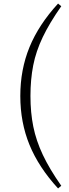

<svg xmlns="http://www.w3.org/2000/svg" viewBox="-20 -838 390 1078"><path d="M151 -299Q151 -206 167 -127Q183 -48 220.5 31.5Q258 111 324 205L306 220Q197 101 145.5 -25Q94 -151 94 -299Q94 -447 145.5 -573Q197 -699 306 -818L324 -803Q258 -709 220 -629.5Q182 -550 166.5 -471Q151 -392 151 -299Z"/></svg>

Font: Noto Serif HK ExtraLight
Style: Regular
Weight: 200
Designer: Ryoko NISHIZUKA 西塚涼子 (kana & ideographs); Frank Grießhammer (Latin, Greek & Cyrillic); Wenlong ZHANG 张文龙 (bopomofo); San
Foundry: Adobe
Version: Version 2.002-H1;hotconv 1.1.0;makeotfexe 2.6.0